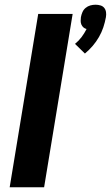

<svg xmlns="http://www.w3.org/2000/svg" viewBox="-20 -794 470 814"><path d="M340 -567 298 -608Q314 -621 326 -637Q338 -653 347 -671Q339 -673 333.5 -678Q328 -683 325 -690Q322 -697 322 -705Q322 -713 323 -721Q325 -732 329.5 -742.5Q334 -753 343 -760.5Q352 -768 363 -771Q374 -774 385 -774Q396 -774 406 -771Q416 -768 422 -760.5Q428 -753 429.5 -742.5Q431 -732 429 -721Q425 -699 418 -678Q411 -657 399.5 -637Q388 -617 373 -599.5Q358 -582 340 -567ZM21 0 142 -735H288L167 0Z"/></svg>

Font: Iosevka Aile Heavy Oblique
Style: Regular
Weight: 900
Italic angle: -9°
Designer: Belleve Invis
Foundry: Belleve Invis
Version: Version 31.1.0; ttfautohint (v1.8.4)